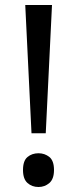

<svg xmlns="http://www.w3.org/2000/svg" viewBox="-20 -734 309 768"><path d="M163 -201H106L81 -714H188ZM72 -54Q72 -91 90 -106Q108 -121 134 -121Q159 -121 177.5 -106Q196 -91 196 -54Q196 -18 177.5 -2Q159 14 134 14Q108 14 90 -2Q72 -18 72 -54Z"/></svg>

Font: Noto Sans Soyombo
Style: Regular
Weight: 400
Designer: Monotype Design Team
Foundry: Monotype Imaging Inc.
Version: Version 2.001; ttfautohint (v1.8.4.7-5d5b)